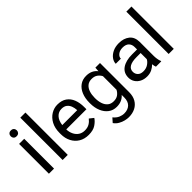

<svg xmlns="http://www.w3.org/2000/svg" viewBox="-21 -1474 2406 2406"><g transform="rotate(-45 1182.5 -271.0)"><path d="M69.3 -668.5Q69.3 -690.4 82.8 -705.6Q96.2 -720.7 122.6 -720.7Q148.4 -720.7 162.4 -705.6Q176.3 -690.4 176.3 -668.5Q176.3 -647.5 162.4 -632.6Q148.4 -617.7 122.6 -617.7Q96.2 -617.7 82.8 -632.6Q69.3 -647.5 69.3 -668.5ZM167 -528.3V0H76.2V-528.3Z M410.2 -750V0H319.3V-750Z M774.4 9.8Q700.7 9.8 646.2 -22.9Q591.8 -55.7 561.8 -113.5Q531.7 -171.4 531.7 -245.6V-266.1Q531.7 -352.5 564.7 -413.3Q597.7 -474.1 650.6 -506.1Q703.6 -538.1 762.7 -538.1Q838.4 -538.1 886.5 -504.2Q934.6 -470.2 957.3 -411.9Q980 -353.5 980 -279.3V-238.8H622.6Q624 -190.4 643.1 -150.6Q662.1 -110.8 696.5 -87.4Q731 -64 779.3 -64Q827.1 -64 860.4 -83.5Q893.6 -103 918.5 -135.7L973.1 -92.3Q947.8 -53.2 900.4 -21.7Q853 9.8 774.4 9.8ZM762.7 -463.9Q709 -463.9 671.9 -424.8Q634.8 -385.7 625.5 -312.5H889.6V-319.3Q887.7 -354.5 875.2 -387.7Q862.8 -420.9 835.9 -442.4Q809.1 -463.9 762.7 -463.9Z M1064 -258.3V-268.6Q1064 -349.1 1089.4 -409.9Q1114.7 -470.7 1161.4 -504.4Q1208 -538.1 1272.5 -538.1Q1322.8 -538.1 1360.1 -520.5Q1397.5 -502.9 1423.3 -469.7L1427.7 -528.3H1509.8V-11.2Q1509.8 58.6 1481.4 107.9Q1453.1 157.2 1402.6 182.9Q1352.1 208.5 1286.1 208.5Q1258.8 208.5 1221.9 200Q1185.1 191.4 1149.7 171.1Q1114.3 150.9 1090.3 116.7L1137.7 63Q1170.9 103 1207.3 118.7Q1243.7 134.3 1279.3 134.3Q1343.3 134.3 1381.3 98.4Q1419.4 62.5 1419.4 -6.8V-53.2Q1393.6 -22.9 1356.7 -6.6Q1319.8 9.8 1271.5 9.8Q1208 9.8 1161.4 -25.1Q1114.7 -60.1 1089.4 -120.6Q1064 -181.2 1064 -258.3ZM1154.3 -268.6V-258.3Q1154.3 -206.1 1168.7 -162.4Q1183.1 -118.7 1213.9 -92.8Q1244.6 -66.9 1293.5 -66.9Q1341.8 -66.9 1371.8 -88.9Q1401.9 -110.8 1419.4 -145V-385.7Q1402.3 -418.5 1372.1 -440.2Q1341.8 -461.9 1294.4 -461.9Q1245.1 -461.9 1214.1 -435.5Q1183.1 -409.2 1168.7 -365.2Q1154.3 -321.3 1154.3 -268.6Z M1973.1 0Q1968.8 -9.8 1965.6 -24.7Q1962.4 -39.6 1960.4 -55.7Q1935.1 -28.8 1897 -9.5Q1858.9 9.8 1810.1 9.8Q1756.3 9.8 1716.1 -11.2Q1675.8 -32.2 1653.6 -67.6Q1631.3 -103 1631.3 -147Q1631.3 -231.9 1695.8 -276.1Q1760.3 -320.3 1869.1 -320.3H1958.5V-362.3Q1958.5 -409.2 1930.4 -437.3Q1902.3 -465.3 1847.2 -465.3Q1795.9 -465.3 1764.4 -440.2Q1732.9 -415 1732.9 -381.8H1642.6Q1642.6 -419.9 1668.5 -455.8Q1694.3 -491.7 1741.5 -514.9Q1788.6 -538.1 1852.5 -538.1Q1938.5 -538.1 1993.7 -494.1Q2048.8 -450.2 2048.8 -361.3V-115.2Q2048.8 -88.9 2053.5 -59.1Q2058.1 -29.3 2067.4 -7.8V0ZM1823.2 -69.3Q1872.1 -69.3 1908 -93.8Q1943.8 -118.2 1958.5 -147.9V-256.8H1883.8Q1806.2 -256.8 1764.2 -232.7Q1722.2 -208.5 1722.2 -159.2Q1722.2 -121.6 1747.6 -95.5Q1772.9 -69.3 1823.2 -69.3Z M2289.1 -750V0H2198.2V-750Z"/></g></svg>

Font: Vazirmatn UI
Style: Regular
Weight: 400
Designer: Saber Rastikerdar
Foundry: Saber Rastikerdar
Version: Version 33.003